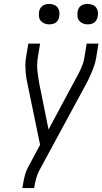

<svg xmlns="http://www.w3.org/2000/svg" viewBox="-20 -957 521 977"><path d="M94 0 95 -7Q99 -34 105.5 -60.5Q112 -87 126 -112L184 -220L122 -520Q118 -537 115 -554.5Q112 -572 110.5 -589.5Q109 -607 109 -625Q109 -643 112 -662L124 -735H184L172 -662Q167 -628 170.5 -595.5Q174 -563 180 -531L227 -298L360 -546Q368 -560 375.5 -574Q383 -588 389.5 -602.5Q396 -617 401.5 -632Q407 -647 409 -662L421 -735H481L469 -661Q466 -643 460 -625Q454 -607 446.5 -589.5Q439 -572 431 -554.5Q423 -537 413 -520L178 -86Q169 -67 163.5 -47Q158 -27 155 -7L154 0ZM426 -833Q413 -833 402 -837.5Q391 -842 383.5 -851Q376 -860 374.5 -872.5Q373 -885 375 -898Q376 -906 380.5 -914.5Q385 -923 392.5 -928Q400 -933 408.5 -935Q417 -937 426 -937Q438 -937 450 -932.5Q462 -928 469 -919Q476 -910 478 -897.5Q480 -885 477 -872Q476 -864 471 -855.5Q466 -847 459 -842Q452 -837 443 -835Q434 -833 426 -833ZM230 -833Q218 -833 206.5 -837.5Q195 -842 187.5 -851Q180 -860 178.5 -872.5Q177 -885 179 -898Q180 -906 185 -914.5Q190 -923 197.5 -928Q205 -933 213.5 -935Q222 -937 230 -937Q243 -937 254.5 -932.5Q266 -928 273 -919Q280 -910 282 -897.5Q284 -885 281 -872Q280 -864 275.5 -855.5Q271 -847 264 -842Q257 -837 248 -835Q239 -833 230 -833Z"/></svg>

Font: Iosevka QP Light
Style: Italic
Weight: 300
Italic angle: -9°
Designer: Belleve Invis
Foundry: Belleve Invis
Version: Version 20.0.0; ttfautohint (v1.8.4)